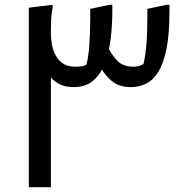

<svg xmlns="http://www.w3.org/2000/svg" viewBox="-20 -780 766 800"><path d="M448 -732Q448 -677 441.5 -621.5Q435 -566 418 -519.5Q401 -473 369.5 -445Q338 -417 287 -417Q254 -417 231 -428Q208 -439 192 -457V0H100V-748L198 -760L200 -752Q197 -739 195 -720.5Q193 -702 192.5 -681.5Q192 -661 192 -642Q192 -624 195.5 -600Q199 -576 209.5 -554Q220 -532 240 -517Q260 -502 293 -502Q313 -502 329 -505.5Q345 -509 367 -537L334 -490Q341 -510 345.5 -535.5Q350 -561 352 -589.5Q354 -618 355 -647Q356 -676 356 -704V-743L436 -760H448ZM398 -501 426 -590Q444 -553 468 -527.5Q492 -502 538 -502Q552 -502 568.5 -508.5Q585 -515 609 -539L571 -490Q578 -510 582.5 -535.5Q587 -561 589.5 -589.5Q592 -618 593 -647Q594 -676 594 -704V-743L674 -760H686V-732Q686 -637 673.5 -575.5Q661 -514 639 -479.5Q617 -445 587.5 -431Q558 -417 525 -417Q479 -417 449.5 -439.5Q420 -462 398 -501Z"/></svg>

Font: Kufam
Style: Regular
Weight: 400
Designer: Wael Morcos, Artur Schmal
Foundry: Original Type
Version: Version 1.301; ttfautohint (v1.8.3)